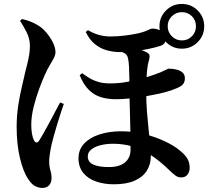

<svg xmlns="http://www.w3.org/2000/svg" viewBox="-20 -867 1040 955"><path d="M545.5 49.7Q498.2 49.7 458.1 35.9Q418 22.1 394.3 -6.8Q370.5 -35.6 370.5 -80.3Q370.5 -122.6 398.2 -152.5Q425.9 -182.4 474.3 -198.2Q522.6 -214 583.8 -214Q643.8 -214 699 -199.8Q754.2 -185.7 799.4 -164.4Q844.7 -143.2 872.7 -119.8Q899.1 -99 911.3 -79.1Q923.4 -59.2 923.4 -32Q923.4 -13.3 912.8 1.1Q902.3 15.5 881.3 15.5Q864.3 15.5 851.2 5.1Q838.1 -5.2 825.4 -17.4Q773.2 -68.7 726.8 -97.8Q680.4 -126.9 635.8 -139.5Q591.2 -152 542.2 -152Q510 -152 481.2 -145Q452.5 -138 434.5 -123.8Q416.6 -109.6 416.6 -89.1Q416.6 -61.2 443.5 -48.7Q470.4 -36.1 522.2 -36.1Q574 -36.1 601.6 -59.1Q629.3 -82.1 629.3 -123.3Q629.3 -171.1 628.4 -215.9Q627.5 -260.6 626.5 -299.8Q625.4 -339 624.5 -371Q623.6 -403.1 623.6 -425.2Q623.6 -449.7 623.4 -478.6Q623.2 -507.6 621.8 -533.9Q620.5 -560.3 616.9 -576.2Q613.2 -597.9 592.6 -605.9Q572.1 -613.8 557.8 -617.8L597 -634.5Q615.7 -632.9 636.5 -629.1Q657.4 -625.2 677 -619.8Q696.6 -614.3 708.5 -607.3Q721.6 -600.8 723.5 -591.6Q725.3 -582.5 721.1 -568.5Q712.3 -538.4 709.8 -495.3Q707.3 -452.2 707.3 -410.3Q707.3 -357.9 710.9 -312.1Q714.5 -266.3 718.7 -226.8Q723 -187.4 726.6 -153Q730.2 -118.6 730.2 -89.4Q730.2 -50 710.3 -18.1Q690.4 13.8 649.8 31.7Q609.3 49.7 545.5 49.7ZM190 67.7Q174.8 67.7 156.9 59.9Q139 52.1 119.8 23.2Q95.7 -12.4 79.3 -80.5Q62.8 -148.7 62.8 -235.1Q62.8 -289.9 70.4 -340.7Q78.1 -391.5 88.7 -435.2Q99.2 -478.9 105.9 -510.2Q111.7 -532.5 116.7 -553.1Q121.7 -573.8 125.3 -595.1Q128.8 -616.5 128.8 -639.2Q128.8 -674.7 111.5 -708.5Q94.2 -742.3 79.8 -763L89.3 -772.6Q110.2 -767.8 131 -759.9Q151.7 -752 174.1 -737.9Q193.2 -725.9 212 -703.2Q230.9 -680.4 243.4 -655Q255.9 -629.6 255.9 -607.5Q255.9 -594.4 248.3 -579.4Q240.8 -564.5 228.5 -544.4Q216.2 -524.3 202.8 -494.2Q191.3 -469 175.5 -426.6Q159.6 -384.3 147.6 -336.5Q135.5 -288.7 135.5 -246.2Q135.5 -222.1 139 -202Q142.6 -182 148.2 -171Q154 -159.1 160.9 -158.3Q167.9 -157.4 174.6 -167.4Q181.9 -178.7 195.3 -202Q208.6 -225.3 223.9 -254Q239.1 -282.7 253.9 -310.5Q268.7 -338.4 278.9 -357.4L297.4 -350.1Q289.6 -327.9 281 -301.4Q272.5 -274.9 264 -247.5Q255.5 -220.1 248.8 -195Q242.1 -169.8 237.1 -150.7Q231.5 -125 228.1 -102.6Q224.7 -80.2 224.7 -66.4Q224.7 -37.9 230.6 -19.7Q236.4 -1.6 236.4 19.2Q236.4 39.9 224.9 53.8Q213.3 67.7 190 67.7ZM554.1 -373.5Q515.8 -373.5 482.5 -383.6Q449.2 -393.6 422.5 -419.4Q395.9 -445.1 376.3 -492.8L388.6 -503Q408.2 -488.3 427.9 -476.9Q447.6 -465.5 471.4 -458.8Q495.2 -452.2 524.9 -452.2Q570.5 -452.2 603.4 -458.2Q636.2 -464.1 664.1 -470.8Q694.2 -478 724.3 -487.9Q754.3 -497.8 777.1 -506.8Q795.2 -514.4 805.7 -520Q816.3 -525.6 818.8 -525.6Q824.1 -525.6 837.1 -524.4Q850.2 -523.3 864.5 -519.1Q878.7 -514.8 889.2 -505Q899.6 -495.2 899.6 -477Q899.6 -461.3 891.5 -449.8Q883.4 -438.2 858.2 -427.9Q818.4 -411.2 768.9 -400.6Q719.5 -390.1 672.6 -383.1Q639.4 -378.8 611.7 -376.1Q583.9 -373.5 554.1 -373.5ZM577.9 -607.9Q543.1 -607.9 510.3 -617.2Q477.5 -626.5 451.1 -648.3Q424.7 -670.1 406.6 -707.7L417.5 -717.1Q442.9 -701.7 471.1 -693.6Q499.2 -685.6 528.1 -685.6Q563.4 -685.6 599.7 -690Q636 -694.3 672 -702.2Q701.8 -709.8 716.2 -717.3Q730.6 -724.9 737.1 -724.9Q763.6 -724.9 783.8 -711.6Q804 -698.4 804 -674.9Q804 -659.5 797.7 -651.6Q791.4 -643.8 780.5 -639.8Q753.2 -630.6 716.1 -623.1Q678.9 -615.5 642.3 -611.7Q605.8 -607.9 577.9 -607.9ZM884.6 -624.9Q838.4 -624.9 805.8 -657.5Q773.2 -690.1 773.2 -736.3Q773.2 -782.5 805.8 -815Q838.4 -847.4 884.6 -847.4Q930.8 -847.4 963.2 -815Q995.7 -782.5 995.7 -736.3Q995.7 -690.1 963.2 -657.5Q930.8 -624.9 884.6 -624.9ZM884.6 -665.9Q914.4 -665.9 934.6 -686.6Q954.7 -707.2 954.7 -736.3Q954.7 -766.1 934.6 -786.3Q914.4 -806.5 884.6 -806.5Q855.5 -806.5 834.8 -786.3Q814.1 -766.1 814.1 -736.3Q814.1 -707.2 834.8 -686.6Q855.5 -665.9 884.6 -665.9Z"/></svg>

Font: Noto Serif SC ExtraLight
Style: Regular
Weight: 200
Designer: Ryoko NISHIZUKA 西塚涼子 (kana & ideographs); Frank Grießhammer (Latin, Greek & Cyrillic); Wenlong ZHANG 张文龙 (bopomofo); San
Foundry: Adobe
Version: Version 2.002-H1;hotconv 1.1.0;makeotfexe 2.6.0